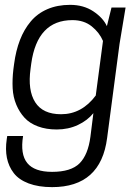

<svg xmlns="http://www.w3.org/2000/svg" viewBox="-20 -561 577 792"><path d="M353 2.9 365.2 -94.2Q340.8 -64 301.3 -45.4Q261.7 -26.9 213.9 -26.9Q170.4 -26.9 136.5 -39.6Q102.5 -52.2 81.5 -75Q60.5 -97.7 47.4 -128.7Q34.2 -159.7 32.2 -196.8Q30.3 -233.9 35.2 -274.9L38.1 -296.9Q45.4 -352.1 62.3 -395.8Q79.1 -439.5 106.7 -472.4Q134.3 -505.4 175.5 -523.2Q216.8 -541 269 -541Q324.7 -541 365 -514.2Q405.3 -487.3 420.9 -453.1L439.9 -529.8H498L473.1 -379.9L421.9 7.8Q396 210.9 194.8 210.9Q138.7 210.9 98.1 195.6Q57.6 180.2 36.6 152.8Q15.6 125.5 8.5 90.3Q1.5 55.2 7.8 13.2L9.8 0H75.2Q63 75.2 92.5 111.6Q122.1 147.9 194.8 147.9Q272.9 147.9 308.1 112.8Q343.3 77.6 353 2.9ZM375 -167 404.8 -392.1Q390.1 -426.8 358.2 -452.4Q326.2 -478 278.8 -478Q133.8 -478 108.9 -298.8L106 -276.9Q93.8 -188.5 125.2 -139.2Q156.7 -89.8 231.9 -89.8Q317.4 -89.8 375 -167Z"/></svg>

Font: Cooper Hewitt
Style: Book Italic
Weight: 706
Designer: Village Type and Design LLC
Foundry: Cooper Hewitt Smithsonian Design Museum
Version: 1.000